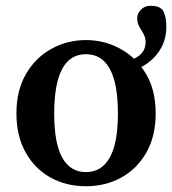

<svg xmlns="http://www.w3.org/2000/svg" viewBox="-20 -632 597 666"><path d="M278 14Q210 14 155.5 -16Q101 -46 69 -103Q37 -160 37 -239Q37 -319 70.5 -376Q104 -433 159 -463Q214 -493 278 -493Q342 -493 397 -463Q452 -433 486 -376.5Q520 -320 520 -239Q520 -159 487.5 -102.5Q455 -46 400.5 -16Q346 14 278 14ZM278 -35Q332 -35 360.5 -85Q389 -135 389 -238Q389 -444 278 -444Q168 -444 168 -238Q168 -135 196 -85Q224 -35 278 -35ZM396 -378 391 -413Q436 -420 460.5 -437.5Q485 -455 485 -486Q485 -502 478 -514Q471 -526 463.5 -539Q456 -552 456 -569Q456 -585 469 -598.5Q482 -612 503 -612Q514 -612 524 -609.5Q534 -607 544 -598Q552 -583 554.5 -569Q557 -555 557 -540Q557 -494 535 -459Q513 -424 476.5 -403Q440 -382 396 -378Z"/></svg>

Font: Source Serif Pro SemiBold
Style: Regular
Weight: 600
Designer: Frank Grießhammer
Foundry: Adobe Systems Incorporated
Version: Version 3.001;hotconv 1.0.111;makeotfexe 2.5.65597